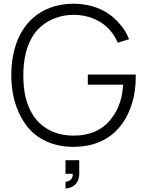

<svg xmlns="http://www.w3.org/2000/svg" viewBox="-20 -786 802 1048"><path d="M459.4 -379.2V-324H652.1C647.9 -258.3 632.3 -194.8 587.5 -138.5C538.5 -72.9 461.5 -44.8 382.3 -45.8C300 -44.8 220.8 -76 170.8 -142.7C119.8 -211.5 107.3 -293.8 107.3 -375C107.3 -456.3 122.9 -542.7 170.8 -606.2C219.8 -670.8 300 -705.2 382.3 -705.2C462.5 -705.2 538.5 -674 586.5 -613.5C601 -596.9 613.5 -572.9 622.9 -553.1L684.4 -571.9C672.9 -602.1 656.2 -631.2 633.3 -655.2C571.9 -730.2 480.2 -765.6 380.2 -765.6C274 -765.6 181.2 -724 120.8 -645.8C61.5 -567.7 41.7 -469.8 41.7 -375C41.7 -285.4 60.4 -191.7 118.8 -108.3C179.2 -22.9 276 15.6 380.2 15.6C480.2 15.6 575 -16.7 640.6 -102.1C697.9 -176 720.8 -274 720.8 -359.4V-379.2ZM337.5 162.5H377.1C380.2 196.9 349 206.3 337.5 206.3V242.7C371.9 242.7 412.5 218.8 412.5 162.5V88.5H337.5Z"/></svg>

Font: Manrope3 Light
Style: Regular
Weight: 300
Designer: Mikhail Sharanda
Foundry: Mikhail Sharanda
Version: Version 3.000;PS 003.000;hotconv 1.0.88;makeotf.lib2.5.64775